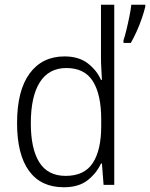

<svg xmlns="http://www.w3.org/2000/svg" viewBox="-20 -780 633 810"><path d="M249 10Q153 10 102.5 -59Q52 -128 52 -261Q52 -398 105 -470Q158 -542 252 -542Q312 -542 350 -513Q388 -484 406 -443H410Q409 -466 407.5 -490.5Q406 -515 406 -535V-760H462V0H417L410 -90H406Q387 -49 349.5 -19.5Q312 10 249 10ZM257 -38Q336 -38 371.5 -92.5Q407 -147 407 -248V-276Q407 -381 372 -437Q337 -493 260 -493Q186 -493 148 -433Q110 -373 110 -260Q110 -152 146 -95Q182 -38 257 -38ZM593 -752Q588 -731 578.5 -703Q569 -675 556.5 -647.5Q544 -620 532 -599H501V-610Q506 -624 513 -652.5Q520 -681 526 -711Q532 -741 534 -760H593Z"/></svg>

Font: Noto Sans Tamil SemiCondensed Light
Style: Regular
Weight: 300
Width: 4
Designer: Jelle Bosma - Monotype Design Team
Foundry: Monotype Imaging Inc.
Version: Version 2.004; ttfautohint (v1.8.4.7-5d5b)